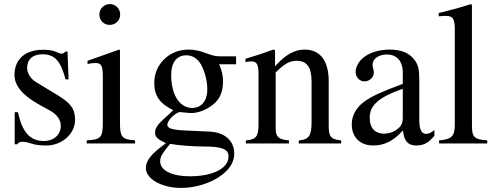

<svg xmlns="http://www.w3.org/2000/svg" viewBox="-20 -703 2429 941"><path d="M156 -301C128 -318 113 -347 113 -369C113 -416 145 -437 188 -437C248 -437 278 -404 301 -314H316L311 -450H300C292 -441 288 -440 284 -440C277 -440 267 -443 256 -448C235 -458 213 -459 189 -459C107 -459 51 -415 51 -336C51 -285 88 -237 171 -191L225 -161C258 -143 278 -117 278 -86C278 -45 246 -12 195 -12C126 -12 89 -56 68 -153H52V4H65C71 -6 77 -8 89 -8C100 -8 111 -7 135 1C158 9 187 10 208 10C284 10 348 -48 348 -115C348 -172 324 -199 260 -238Z M569 -632C569 -660 547 -683 518 -683C490 -683 467 -660 467 -632C467 -603 489 -581 517 -581C547 -581 569 -603 569 -632ZM642 0V-15C576 -20 568 -31 568 -105V-456L564 -460L409 -405V-389C427 -394 442 -394 451 -394C476 -394 484 -378 484 -331V-104C484 -28 474 -19 405 -15V0Z M1137 -388V-427H1060C1040 -427 1025 -430 1005 -437L983 -445C956 -455 929 -460 903 -460C810 -460 736 -388 736 -297C736 -234 762 -196 829 -163C815 -149 801 -136 786 -123C753 -94 740 -74 740 -54C740 -32 751 -21 793 -1C721 51 695 84 695 121C695 174 772 218 868 218C940 218 1016 194 1068 154C1109 122 1128 89 1128 49C1128 -13 1081 -55 1007 -58L878 -64C824 -67 800 -75 800 -91C800 -111 833 -146 860 -154L879 -152C897 -150 911 -149 917 -149C952 -149 989 -164 1021 -188C1057 -215 1073 -252 1073 -304C1073 -333 1068 -356 1054 -388ZM819 -338C819 -397 847 -432 893 -432C924 -432 950 -415 966 -385C985 -350 996 -305 996 -264C996 -209 967 -174 922 -174C860 -174 819 -239 819 -335ZM1100 64C1100 122 1024 161 910 161C822 161 765 132 765 88C765 65 774 50 814 2C848 9 927 15 976 15C1067 15 1100 27 1100 64Z M1652 0V-15C1603 -20 1591 -31 1591 -85V-306C1591 -405 1549 -460 1473 -460C1427 -460 1381 -438 1329 -379H1328V-457L1320 -460C1271 -442 1238 -431 1183 -415V-398C1190 -401 1201 -402 1212 -402C1240 -402 1247 -386 1247 -337V-94C1247 -35 1236 -19 1185 -15V0H1396V-15C1345 -19 1331 -33 1331 -72V-348C1377 -393 1401 -405 1434 -405C1483 -405 1507 -375 1507 -304V-105C1507 -39 1495 -19 1445 -15L1444 0Z M2109 -66C2092 -52 2082 -47 2066 -47C2048 -47 2035 -67 2035 -113V-304C2035 -365 2031 -386 2007 -415C1983 -444 1945 -460 1889 -460C1844 -460 1802 -448 1774 -430C1739 -408 1723 -376 1723 -350C1723 -323 1745 -304 1766 -304C1792 -304 1812 -326 1812 -345C1812 -366 1806 -369 1806 -387C1806 -414 1836 -436 1876 -436C1921 -436 1954 -408 1954 -346V-292C1841 -250 1804 -231 1774 -211C1735 -185 1704 -146 1704 -94C1704 -28 1747 10 1809 10C1852 10 1901 -3 1954 -63H1955C1960 -10 1982 10 2019 10C2053 10 2079 0 2109 -38ZM1954 -127C1954 -98 1948 -84 1919 -64C1902 -53 1881 -48 1861 -48C1822 -48 1792 -72 1792 -125C1792 -156 1802 -180 1826 -202C1851 -225 1892 -246 1954 -268Z M2368 0V-15C2304 -19 2293 -32 2293 -87V-679L2288 -683C2236 -666 2199 -656 2130 -639V-623C2146 -625 2159 -625 2167 -625C2199 -625 2209 -609 2209 -561V-92C2209 -37 2195 -20 2132 -15V0Z"/></svg>

Font: XITS Math
Style: Regular
Weight: 400
Designer: MicroPress Inc., with final additions and corrections provided by Coen Hoffman, Elsevier (retired)
Version: Version 1.108